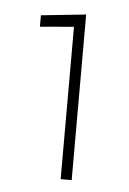

<svg xmlns="http://www.w3.org/2000/svg" viewBox="-38 -752 307 458"><g transform="rotate(5 115.0 -523.0)"><path d="M150.4 -324.7H124V-689.5L43 -682.6V-710L150.4 -721.2Z"/></g></svg>

Font: TypoPRO Roboto Slab
Style: Thin
Weight: 250
Designer: Google
Version: Version 1.100263; 2013; ttfautohint (v0.94.20-1c74) -l 8 -r 